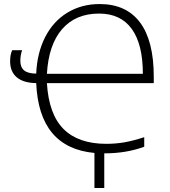

<svg xmlns="http://www.w3.org/2000/svg" viewBox="-20 -745 839 945"><path d="M29.8 -443.8Q29.8 -476.1 40 -498H88.9Q80.1 -473.6 80.1 -445.8Q80.1 -413.6 99.1 -398.2Q118.2 -382.8 158.2 -382.8Q162.6 -484.9 202.4 -562.7Q242.2 -640.6 312 -682.9Q381.8 -725.1 470.2 -725.1Q601.1 -725.1 668.9 -634.8Q736.8 -544.4 736.8 -368.2V-335.9H210.9Q220.2 -182.1 293.2 -109.6Q366.2 -37.1 502.9 -37.1Q548.8 -37.1 591.6 -44.4Q634.3 -51.8 689.9 -69.8V-22.9Q602.5 9.8 493.2 9.8V180.2H444.8V7.8Q171.9 -17.6 158.2 -335.9Q95.2 -336.9 62.5 -364.5Q29.8 -392.1 29.8 -443.8ZM467.8 -678.2Q352.1 -678.2 285.6 -601.6Q219.2 -524.9 210.9 -381.8H683.1Q683.1 -527.3 628.4 -602.8Q573.7 -678.2 467.8 -678.2Z"/></svg>

Font: JBL Sans
Style: Light
Weight: 300
Version: Version 1.10